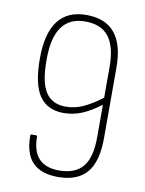

<svg xmlns="http://www.w3.org/2000/svg" viewBox="-78 -719 590 783"><g transform="rotate(10 217.0 -327.5)"><path d="M216 8Q147 8 111.5 -27.5Q76 -63 76 -139Q76 -144 80 -144H99Q104 -144 104 -139Q104 -19 216 -19Q282 -19 314 -57Q346 -95 346 -180V-314Q305 -283 269 -268Q233 -253 193 -253Q126 -253 93 -301Q60 -349 60 -455Q60 -663 217 -663Q374 -663 374 -473V-180Q374 -83 335 -37.5Q296 8 216 8ZM88 -450Q88 -360 115 -320Q142 -280 197 -280Q236 -280 271 -296.5Q306 -313 346 -343V-471Q346 -554 314.5 -595Q283 -636 217 -636Q88 -636 88 -459Z"/></g></svg>

Font: Sofia Sans Cond ExtraLight
Style: Regular
Weight: 200
Width: 3
Designer: Botio Nikoltchev, Ani Petrova
Foundry: lettersoup
Version: Version 4.100; ttfautohint (v1.8.3)